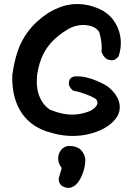

<svg xmlns="http://www.w3.org/2000/svg" viewBox="-20 -670 660 952"><path d="M233 -12Q189 -23 153 -46Q117 -69 91.5 -104Q66 -139 52.5 -187.5Q39 -236 41 -298Q49 -359 67 -414Q85 -469 121.5 -517Q158 -565 218 -605Q290 -649 358 -650Q426 -651 490 -617Q523 -597 542.5 -570Q562 -543 571 -512.5Q580 -482 579 -451Q578 -420 568 -391Q568 -391 563.5 -385.5Q559 -380 550.5 -375Q542 -370 527 -372Q510 -374 500.5 -384.5Q491 -395 487 -404.5Q483 -414 483 -414Q486 -432 483 -458Q480 -484 472 -511Q464 -525 447 -534Q430 -543 407 -545.5Q384 -548 358.5 -542Q333 -536 309 -520Q271 -497 241.5 -467Q212 -437 193 -398Q174 -359 165 -305Q157 -239 174.5 -194.5Q192 -150 228 -126Q260 -113 291.5 -106.5Q323 -100 356 -102.5Q389 -105 425 -119Q449 -131 459 -146.5Q469 -162 456 -179Q435 -192 405.5 -203Q376 -214 342 -221Q342 -221 338.5 -224Q335 -227 330.5 -232.5Q326 -238 323 -246Q320 -254 322 -264Q324 -277 331 -282.5Q338 -288 344 -289.5Q350 -291 350 -291Q380 -293 409 -286Q438 -279 464 -267.5Q490 -256 510 -244Q532 -228 548 -207.5Q564 -187 570.5 -163.5Q577 -140 571 -115.5Q565 -91 541 -67Q517 -43 482 -26.5Q447 -10 405.5 -2Q364 6 320 3.5Q276 1 233 -12ZM300 258Q284 252 278 242Q272 232 271.5 223.5Q271 215 271 215L286 163Q269 141 268.5 117.5Q268 94 281 76Q294 58 316 54Q341 53 357.5 59Q374 65 383 75.5Q392 86 397 97.5Q402 109 403 120Q403 146 396.5 170Q390 194 379.5 214Q369 234 355 247Q355 247 348 252Q341 257 329 260.5Q317 264 300 258Z"/></svg>

Font: Sour Gummy Medium
Style: Regular
Weight: 500
Designer: Stefie Justprince
Foundry: Eifetstype
Version: Version 1.000